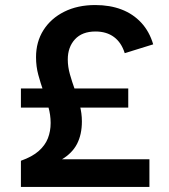

<svg xmlns="http://www.w3.org/2000/svg" viewBox="-20 -742 670 762"><path d="M223 -100 63 -104Q108 -120 133.5 -142.5Q159 -165 170 -193Q181 -221 181 -254Q181 -286 172 -317.5Q163 -349 152 -380.5Q141 -412 132 -445Q123 -478 123 -515Q123 -576 152.5 -622.5Q182 -669 235 -695.5Q288 -722 358 -722Q416 -722 462 -704.5Q508 -687 540.5 -652Q573 -617 588 -566L475 -531Q462 -573 432.5 -595Q403 -617 359 -617Q306 -617 277.5 -586Q249 -555 249 -506Q249 -477 257.5 -447Q266 -417 277 -386.5Q288 -356 296.5 -324.5Q305 -293 305 -260Q305 -208 285.5 -170.5Q266 -133 223 -108ZM63 0V-104L170 -110H573V0ZM63 -315V-391H489V-315Z"/></svg>

Font: TikTok Sans 24pt SemiBold
Style: Regular
Weight: 600
Version: Version 4.000